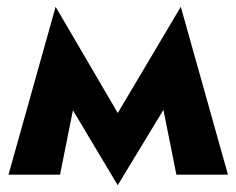

<svg xmlns="http://www.w3.org/2000/svg" viewBox="-20 -515 697 566"><path d="M500 0H652L513 -495L437 -315ZM297 -131 327 31 523 -292 513 -495ZM327 31 357 -131 144 -495 134 -292ZM5 0H157L220 -315L144 -495Z"/></svg>

Font: Glinicke Jost Bold
Style: Bold
Weight: 700
Version: Version 3.710